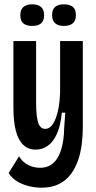

<svg xmlns="http://www.w3.org/2000/svg" viewBox="-20 -718 446 888"><path d="M172 150Q142 150 112 142.5Q82 135 58 120Q34 105 20 82L68 5Q85 33 111 45.5Q137 58 165 58Q201 58 225.5 37Q250 16 263 -26Q276 -68 277 -130L282 -197H266Q260 -135 242.5 -97.5Q225 -60 200 -43Q175 -26 145 -26Q111 -26 88 -47.5Q65 -69 53.5 -112Q42 -155 42 -221V-528H147V-244Q147 -180 156.5 -151Q166 -122 189 -122Q205 -122 217 -135Q229 -148 238 -171.5Q247 -195 252 -225.5Q257 -256 258 -292V-528H363V-129Q363 -90 358 -50.5Q353 -11 340.5 25Q328 61 306 89.5Q284 118 251 134Q218 150 172 150ZM275 -598Q250 -598 235.5 -610Q221 -622 221 -648Q221 -675 235.5 -686.5Q250 -698 275 -698Q302 -698 316.5 -686.5Q331 -675 331 -648Q331 -621 316 -609.5Q301 -598 275 -598ZM129 -598Q103 -598 88.5 -609.5Q74 -621 74 -648Q74 -674 88.5 -686Q103 -698 129 -698Q155 -698 169.5 -686Q184 -674 184 -648Q184 -621 169.5 -609.5Q155 -598 129 -598Z"/></svg>

Font: Bricolage Grotesque 48pt Condensed Medium
Style: Regular
Weight: 500
Width: 3
Designer: Mathieu Triay
Foundry: Atelier Triay
Version: Version 1.001;gftools[0.9.33.dev8+g029e19f]